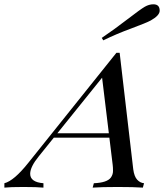

<svg xmlns="http://www.w3.org/2000/svg" viewBox="-103 -856 755 876"><path d="M362.8 -501.5 158.7 -248H393.6ZM319.8 0 325.2 -20Q385.7 -22.5 402.8 -45.9Q412.6 -59.6 412.6 -76.2Q412.6 -92.8 411.1 -104L396 -228H142.6L74.2 -143.1Q34.7 -94.7 34.7 -63Q34.7 -24.9 95.2 -20V0Q65.4 -2.9 3.9 -2.9Q-57.6 -2.9 -83 0V-20Q-39.1 -31.2 25.9 -112.8L428.2 -615.2H442.9L504.9 -84Q509.3 -50.8 522.9 -36.1Q536.6 -21.5 554.2 -20L548.8 0Q508.8 -2.9 434.1 -2.9Q359.4 -2.9 319.8 0ZM596.7 -836.4Q626 -836.4 625.5 -806.6Q625 -785.2 585 -762.7Q565.4 -752 497.1 -726.6Q427.7 -701.2 368.2 -671.9L361.3 -683.1Q418.9 -722.2 478.5 -768.1Q538.1 -814 557.6 -825.2Q577.1 -836.4 596.7 -836.4Z"/></svg>

Font: PlayfairDisplaySC-Italic
Style: Italic
Weight: 400
Italic angle: -14°
Designer: Claus Eggers Sørensen
Foundry: Claus Eggers Sørensen
Version: Version 1.004;PS 001.004;hotconv 1.0.70;makeotf.lib2.5.58329